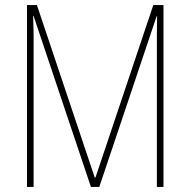

<svg xmlns="http://www.w3.org/2000/svg" viewBox="-20 -734 748 754"><path d="M337 0H370L595 -670H597C596 -618 596 -595 596 -583V0H622V-714H582L355 -37H352L125 -714H86V0H112V-584C112 -599 112 -619 110 -671H112Z"/></svg>

Font: Noto Sans Sinhala UI Condensed Thin
Style: Regular
Weight: 100
Width: 3
Designer: Jelle Bosma - Monotype Design Team
Foundry: Monotype Imaging Inc.
Version: Version 2.006